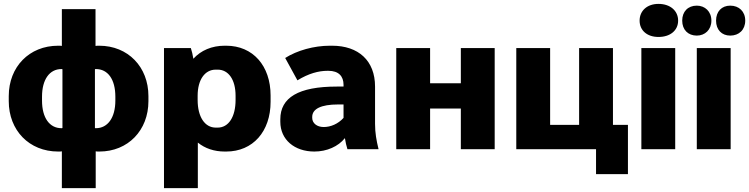

<svg xmlns="http://www.w3.org/2000/svg" viewBox="-20 -767 3851 987"><path d="M298 -720V-531C294 -532 286 -532 279 -532C130 -532 25 -423 25 -273V-247C25 -97 130 12 279 12C288 12 293 12 298 11V200H472V11C476 12 484 12 491 12C638 12 743 -97 743 -247V-273C743 -423 638 -532 490 -532C483 -532 477 -532 471 -531V-720ZM196 -270C196 -359 235 -412 296 -412C297 -412 299 -412 301 -411V-109C299 -108 297 -108 296 -108C235 -108 196 -161 196 -250ZM573 -270V-250C573 -161 533 -108 473 -108C471 -108 469 -108 468 -109V-411C470 -412 471 -412 473 -412C534 -412 573 -360 573 -270Z M823 200H997V-34C1034 -4 1081 12 1135 12H1143C1280 12 1371 -91 1371 -244V-276C1371 -429 1280 -532 1143 -532H1135C1069 -532 1013 -508 974 -465C971 -484 966 -506 961 -520H823ZM1089 -111C1033 -111 996 -166 996 -253V-275C996 -357 1033 -409 1089 -409H1099C1155 -409 1191 -357 1191 -275V-253C1191 -166 1155 -111 1099 -111Z M1596 12C1660 12 1719 -14 1753 -57C1756 -36 1761 -16 1766 0H1926C1915 -45 1908 -84 1908 -130V-322C1908 -455 1823 -532 1687 -532H1676C1594 -532 1508 -508 1446 -469L1509 -354C1566 -389 1617 -403 1664 -403H1668C1721 -403 1746 -375 1746 -331V-322H1711C1514 -322 1421 -265 1421 -154V-141C1421 -49 1494 12 1596 12ZM1644 -114C1609 -114 1585 -134 1585 -161V-166C1585 -207 1630 -230 1718 -230H1746V-161C1718 -130 1680 -114 1644 -114Z M2017 0H2191V-209H2349V0H2523V-520H2349V-339H2191V-520H2017Z M3044 128H3208V-125H3131V-520H2957V-125H2808V-520H2634V0H3044Z M3365 -577C3426 -577 3466 -611 3466 -661C3466 -712 3425 -747 3365 -747C3307 -747 3268 -712 3268 -661C3268 -611 3306 -577 3365 -577ZM3277 0H3451V-520H3277Z M3734 -584C3779 -584 3811 -614 3811 -661C3811 -708 3779 -738 3734 -738C3690 -738 3661 -708 3661 -661C3661 -614 3690 -584 3734 -584ZM3562 -584C3604 -584 3637 -614 3637 -661C3637 -708 3604 -738 3562 -738C3517 -738 3487 -708 3487 -661C3487 -614 3517 -584 3562 -584ZM3562 0H3736V-520H3562Z"/></svg>

Font: Fixel Text ExtraBold
Style: Regular
Weight: 800
Width: 4
Designer: AlfaBravo + MacPaw
Foundry: Kyrylo Tkachov, Marchela Mozhyna, Serhii Makarenko, Maria Weinstein, Zakhar Kryvoshyya
Version: Version 1.211